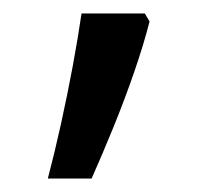

<svg xmlns="http://www.w3.org/2000/svg" viewBox="-20 -232 308 285"><path d="M195 -212 202 -200Q193 -165 179 -124.5Q165 -84 148.5 -43.5Q132 -3 116 33H51Q61 -5 70.5 -48Q80 -91 88 -134Q96 -177 101 -212Z"/></svg>

Font: Noto Sans Kannada UI
Style: Regular
Weight: 400
Designer: Jelle Bosma - Monotype Design Team
Foundry: Monotype Imaging Inc.
Version: Version 2.006